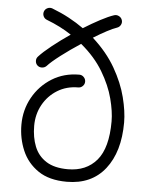

<svg xmlns="http://www.w3.org/2000/svg" viewBox="-53 -765 643 827"><g transform="rotate(5 268.5 -351.0)"><path d="M266.6 19.5Q190.4 19.5 142.8 -12.9Q95.2 -45.4 73 -97.4Q50.8 -149.4 50.8 -208.5Q50.8 -272.5 80.6 -326.2Q110.4 -379.9 162.4 -412.4Q214.4 -444.8 280.8 -444.8Q292 -444.8 300 -436.5Q308.1 -428.2 308.1 -417Q308.1 -405.8 300 -397.7Q292 -389.6 280.8 -389.6Q230.5 -389.6 190.9 -365.2Q151.4 -340.8 128.7 -299.8Q106 -258.8 106 -208.5Q106 -158.7 121.6 -119.4Q137.2 -80.1 172.6 -57.4Q208 -34.7 266.6 -34.7Q346.2 -34.7 391.4 -88.1Q436.5 -141.6 436.5 -256.3Q436.5 -298.8 422.1 -354.2Q407.7 -409.7 372.8 -468.3Q337.9 -526.9 276.9 -577.6Q231.9 -548.3 192.6 -518.3Q153.3 -488.3 136.7 -469.7Q128.9 -461.9 117.4 -461.4Q106 -460.9 97.7 -468.3Q89.8 -475.6 89.1 -487.1Q88.4 -498.5 96.2 -506.8Q115.2 -527.8 151.1 -556.4Q187 -585 228.5 -613.3Q205.1 -628.9 178.2 -642.6Q151.4 -656.2 120.6 -668Q110.4 -671.9 105.7 -682.1Q101.1 -692.4 105 -703.1Q108.9 -713.4 119.1 -718Q129.4 -722.7 140.1 -718.8Q179.7 -703.6 214.1 -685.1Q248.5 -666.5 277.8 -645.5Q315.4 -668.9 349.6 -687Q383.8 -705.1 407.7 -712.9Q418.5 -716.3 428.7 -710.9Q439 -705.6 442.4 -694.8Q445.8 -684.1 440.4 -674.1Q435.1 -664.1 424.3 -660.6Q408.2 -655.3 381.8 -641.4Q355.5 -627.4 324.7 -608.4Q387.2 -552.2 423.6 -488.8Q460 -425.3 475.3 -364.7Q490.7 -304.2 490.7 -256.3Q490.7 -129.4 432.1 -54.9Q373.5 19.5 266.6 19.5Z"/></g></svg>

Font: Mikhak-DS1-FD Light
Style: Regular
Weight: 300
Designer: Amin Abedi
Version: Version 3.2